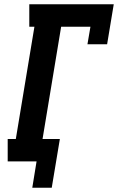

<svg xmlns="http://www.w3.org/2000/svg" viewBox="-20 -755 552 898"><path d="M131 123 151 0H16V-105H54L141 -630H117V-735H512L481 -548H389L403 -630H266L179 -105H260L222 123Z"/></svg>

Font: Iosevka Slab Extrabold
Style: Italic
Weight: 800
Italic angle: -9°
Monospace: yes
Designer: Belleve Invis
Foundry: Belleve Invis
Version: Version 11.1.0; ttfautohint (v1.8.3)